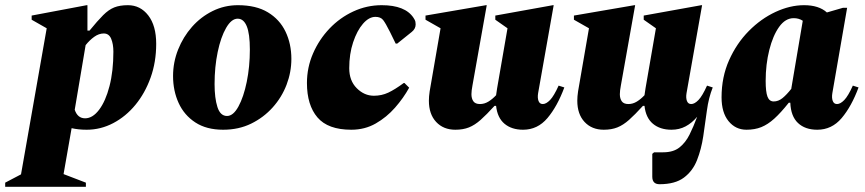

<svg xmlns="http://www.w3.org/2000/svg" viewBox="-84 -490 3333 740"><path d="M-64 230V214L-3 182L96 -381L38 -414V-430L250 -470H253V-372H261Q292 -410 313.5 -431.5Q335 -453 356.5 -461.5Q378 -470 409 -470Q457 -470 487.5 -430.5Q518 -391 518 -321Q518 -251 496.5 -191Q475 -131 438 -86Q401 -41 352.5 -15.5Q304 10 250 10Q218 10 192 4L161 181L247 214V230ZM316 -361Q297 -361 279 -348Q261 -335 246 -316L204 -67Q215 -34 244 -34Q273 -34 298 -67Q323 -100 338 -158Q353 -216 353 -291Q353 -320 344.5 -340.5Q336 -361 316 -361Z M776 10Q712 10 669 -18Q626 -46 604.5 -93Q583 -140 583 -197Q583 -250 602.5 -299Q622 -348 656 -386.5Q690 -425 735.5 -447.5Q781 -470 833 -470Q903 -470 948.5 -442.5Q994 -415 1016.5 -368Q1039 -321 1039 -263Q1039 -212 1020.5 -163.5Q1002 -115 967 -76Q932 -37 884 -13.5Q836 10 776 10ZM791 -43Q815 -43 835 -79.5Q855 -116 867 -174.5Q879 -233 879 -299Q879 -360 867 -389Q855 -418 832 -418Q808 -418 787.5 -382.5Q767 -347 755 -289.5Q743 -232 743 -166Q743 -112 754 -77.5Q765 -43 791 -43Z M1270 10Q1180 10 1139.5 -37.5Q1099 -85 1099 -170Q1099 -230 1122.5 -284Q1146 -338 1186 -380Q1226 -422 1278 -446Q1330 -470 1387 -470Q1478 -470 1510 -421Q1516 -412 1517 -406.5Q1518 -401 1518 -396Q1518 -379 1503 -367L1447 -322H1441L1419 -367Q1402 -401 1392.5 -413Q1383 -425 1363 -425Q1338 -425 1315 -398.5Q1292 -372 1277 -327Q1262 -282 1262 -227Q1262 -179 1291 -150Q1320 -121 1357 -121Q1387 -121 1412.5 -133Q1438 -145 1472 -170H1475L1493 -152Q1471 -112 1438.5 -75Q1406 -38 1364 -14Q1322 10 1270 10Z M1671 10Q1625 10 1597 -20Q1569 -50 1569 -102Q1569 -118 1572 -138L1614 -381L1556 -414V-430L1789 -470H1792L1737 -161Q1733 -140 1733 -127Q1733 -110 1740.5 -99.5Q1748 -89 1766 -89Q1783 -89 1798.5 -98.5Q1814 -108 1828 -123Q1830 -136 1832 -150L1872 -381L1825 -414V-430L2047 -470H2050L1990 -131Q1987 -113 1991.5 -101Q1996 -89 2008 -89Q2021 -89 2036 -104.5Q2051 -120 2069 -160L2091 -153Q2064 -80 2026 -35Q1988 10 1932 10Q1888 10 1860.5 -13Q1833 -36 1828 -82H1822Q1791 -48 1768.5 -28Q1746 -8 1723.5 1Q1701 10 1671 10Z M2243 10Q2197 10 2169 -20Q2141 -50 2141 -102Q2141 -118 2144 -138L2186 -381L2128 -414V-430L2361 -470H2364L2309 -161Q2305 -140 2305 -127Q2305 -110 2312.5 -99.5Q2320 -89 2338 -89Q2355 -89 2370.5 -98.5Q2386 -108 2400 -123Q2402 -136 2404 -150L2444 -381L2397 -414V-430L2619 -470H2622L2562 -131Q2559 -113 2563.5 -101Q2568 -89 2580 -89Q2593 -89 2608 -104.5Q2623 -120 2641 -160L2663 -153Q2647 -113 2640.5 -64Q2634 -15 2626.5 35Q2619 85 2602.5 127Q2586 169 2552 194.5Q2518 220 2458 220Q2430 220 2430 191V103L2437 97H2472Q2511 97 2534.5 78.5Q2558 60 2573.5 29Q2589 -2 2603 -40Q2583 -16 2558.5 -3Q2534 10 2504 10Q2460 10 2432.5 -13Q2405 -36 2400 -82H2394Q2363 -48 2340.5 -28Q2318 -8 2295.5 1Q2273 10 2243 10Z M2793 10Q2751 10 2724 -23Q2697 -56 2697 -115Q2697 -193 2726 -258Q2755 -323 2802 -370.5Q2849 -418 2905 -444Q2961 -470 3015 -470Q3072 -470 3103 -442L3165 -460H3181L3124 -131Q3121 -113 3125.5 -101Q3130 -89 3142 -89Q3155 -89 3170 -104.5Q3185 -120 3203 -160L3225 -153Q3198 -80 3160 -35Q3122 10 3066 10Q3019 10 2991.5 -16Q2964 -42 2962 -94H2956Q2925 -55 2900 -32.5Q2875 -10 2850 0Q2825 10 2793 10ZM2867 -178Q2867 -136 2874 -117.5Q2881 -99 2898 -99Q2916 -99 2932 -112Q2948 -125 2966 -148V-150L3010 -410Q2995 -420 2975 -420Q2943 -420 2919 -386.5Q2895 -353 2881 -297.5Q2867 -242 2867 -178Z"/></svg>

Font: Spectral ExtraBold
Style: Italic
Weight: 800
Italic angle: -10°
Designer: Jean-Baptiste Levee
Foundry: Production Type
Version: Version 2.001